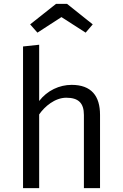

<svg xmlns="http://www.w3.org/2000/svg" viewBox="-20 -980 640 1000"><path d="M329 -960H272L137 -853L175 -810L300 -891L426 -810L463 -853ZM184 -747 100 -738V0H184V-384C212 -425 266 -471 325 -471C388 -471 417 -444 417 -381V0H501V-382C501 -480 456 -538 353 -538C290 -538 226 -509 184 -454Z"/></svg>

Font: FiraMono Nerd Font
Style: Regular
Weight: 400
Designer: Carrois Corporate & Edenspiekermann AG
Foundry: Carrois Corporate GbR & Edenspiekermann AG
Version: Version 003.206;Nerd Fonts 3.3.0